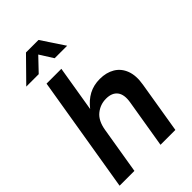

<svg xmlns="http://www.w3.org/2000/svg" viewBox="-277 -1035 1128 1128"><g transform="rotate(-45 286.5 -471.0)"><path d="M183.6 -291.5 135.3 0H12.2L132.8 -727.5H255.9L208.5 -440.9Q240.7 -482.4 281.2 -504.2Q321.8 -525.9 373.5 -525.9Q427.2 -525.9 466.3 -502.7Q505.4 -479.5 522.7 -433.8Q540 -388.2 528.8 -322.3L475.6 0H352.1L402.3 -302.7Q411.6 -359.4 389.2 -388.7Q366.7 -418 317.4 -418Q269 -418 231.7 -387.7Q194.3 -357.4 183.6 -291.5ZM139.6 -799.3H36.6V-799.8L176.8 -942.4H280.8L375.5 -799.8V-799.3H272L219.2 -882.8Z"/></g></svg>

Font: Inter Display SemiBold
Style: Italic
Weight: 600
Italic angle: -9.39999°
Designer: Rasmus Andersson
Foundry: rsms
Version: Version 4.000;git-a52131595